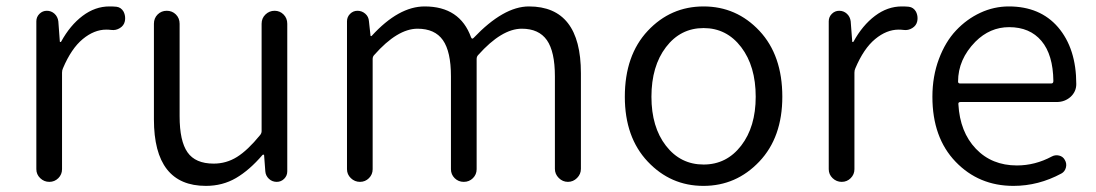

<svg xmlns="http://www.w3.org/2000/svg" viewBox="-20 -574 3459 606"><path d="M94.7 -40V-506.8Q94.7 -520.5 104.5 -530.3Q114.3 -540 127.9 -540Q141.6 -540 151.9 -530.8Q162.1 -521.5 164.1 -506.8L168.9 -442.4Q168.9 -441.4 170.4 -441.4Q171.9 -441.4 172.9 -442.4Q201.2 -494.1 240.7 -523.9Q280.3 -553.7 325.2 -553.7Q337.9 -553.7 347.7 -552.7Q362.3 -550.8 370.1 -537.1Q375 -527.3 375 -516.6Q375 -511.7 374 -506.8Q371.1 -493.2 358.4 -485.4Q345.7 -477.5 331.1 -479.5Q323.2 -480.5 315.4 -480.5Q277.3 -480.5 241.2 -450.7Q205.1 -420.9 178.7 -358.4Q175.8 -352.5 175.8 -344.7V-40Q175.8 -23.4 164.1 -11.7Q152.3 0 135.7 0Q119.1 0 106.9 -11.7Q94.7 -23.4 94.7 -40Z M629.9 12.7Q465.8 12.7 465.8 -197.3V-499Q465.8 -516.6 477.5 -528.3Q489.3 -540 506.3 -540Q523.4 -540 535.2 -528.3Q546.9 -516.6 546.9 -499V-207Q546.9 -128.9 571.8 -93.3Q596.7 -57.6 654.3 -57.6Q694.3 -57.6 728 -78.6Q761.7 -99.6 800.8 -147.5Q805.7 -153.3 805.7 -160.2V-499Q805.7 -516.6 817.9 -528.3Q830.1 -540 846.7 -540Q863.3 -540 875 -528.3Q886.7 -516.6 886.7 -499V-33.2Q886.7 -19.5 877 -9.8Q867.2 0 853.5 0Q838.9 0 828.6 -9.8Q818.4 -19.5 817.4 -33.2L813.5 -85Q812.5 -85.9 811 -85.9Q809.6 -85.9 808.6 -85Q767.6 -37.1 725.1 -12.2Q682.6 12.7 629.9 12.7Z M1075.2 -40V-506.8Q1075.2 -520.5 1085 -530.3Q1094.7 -540 1108.4 -540Q1122.1 -540 1132.8 -530.8Q1143.6 -521.5 1144.5 -506.8L1149.4 -461.9Q1149.4 -460 1150.9 -460Q1152.3 -460 1153.3 -460.9Q1238.3 -553.7 1320.3 -553.7Q1431.6 -553.7 1466.8 -456.1Q1469.7 -449.2 1474.6 -454.1Q1569.3 -553.7 1649.4 -553.7Q1813.5 -553.7 1813.5 -342.8V-41Q1813.5 -24.4 1801.3 -12.2Q1789.1 0 1772.5 0Q1755.9 0 1743.7 -12.2Q1731.4 -24.4 1731.4 -41V-333Q1731.4 -411.1 1706.1 -447.3Q1680.7 -483.4 1627 -483.4Q1563.5 -483.4 1489.3 -400.4Q1484.4 -395.5 1484.4 -387.7V-40Q1484.4 -23.4 1472.7 -11.7Q1460.9 0 1443.8 0Q1426.8 0 1415 -11.7Q1403.3 -23.4 1403.3 -40V-333Q1403.3 -411.1 1377.9 -447.3Q1352.5 -483.4 1297.9 -483.4Q1234.4 -483.4 1161.1 -400.4Q1156.2 -395.5 1156.2 -387.7V-40Q1156.2 -23.4 1144.5 -11.7Q1132.8 0 1116.2 0Q1099.6 0 1087.4 -11.7Q1075.2 -23.4 1075.2 -40Z M1952.1 -268.6Q1952.1 -399.4 2024.4 -476.6Q2096.7 -553.7 2200.7 -553.7Q2304.7 -553.7 2377 -476.6Q2449.2 -399.4 2449.2 -268.6Q2449.2 -140.6 2376.5 -64Q2303.7 12.7 2200.2 12.7Q2096.7 12.7 2024.4 -64Q1952.1 -140.6 1952.1 -268.6ZM2365.2 -268.6Q2365.2 -365.2 2319.3 -425.3Q2273.4 -485.4 2200.7 -485.4Q2127.9 -485.4 2082 -425.3Q2036.1 -365.2 2036.1 -268.6Q2036.1 -172.9 2082 -113.8Q2127.9 -54.7 2200.7 -54.7Q2273.4 -54.7 2319.3 -114.3Q2365.2 -173.8 2365.2 -268.6Z M2595.7 -40V-506.8Q2595.7 -520.5 2605.5 -530.3Q2615.2 -540 2628.9 -540Q2642.6 -540 2652.8 -530.8Q2663.1 -521.5 2665 -506.8L2669.9 -442.4Q2669.9 -441.4 2671.4 -441.4Q2672.9 -441.4 2673.8 -442.4Q2702.1 -494.1 2741.7 -523.9Q2781.2 -553.7 2826.2 -553.7Q2838.9 -553.7 2848.6 -552.7Q2863.3 -550.8 2871.1 -537.1Q2876 -527.3 2876 -516.6Q2876 -511.7 2875 -506.8Q2872.1 -493.2 2859.4 -485.4Q2846.7 -477.5 2832 -479.5Q2824.2 -480.5 2816.4 -480.5Q2778.3 -480.5 2742.2 -450.7Q2706.1 -420.9 2679.7 -358.4Q2676.8 -352.5 2676.8 -344.7V-40Q2676.8 -23.4 2665 -11.7Q2653.3 0 2636.7 0Q2620.1 0 2607.9 -11.7Q2595.7 -23.4 2595.7 -40Z M3178.7 12.7Q3069.3 12.7 2996.1 -63.5Q2922.9 -139.6 2922.9 -268.6Q2922.9 -333 2943.4 -387.7Q2963.9 -442.4 2997.6 -478Q3031.2 -513.7 3074.2 -533.7Q3117.2 -553.7 3164.1 -553.7Q3262.7 -553.7 3319.3 -488.3Q3377 -420.9 3377 -308.6Q3377 -285.2 3359.4 -268.6Q3340.8 -252 3315.4 -252H3011.7Q3003.9 -252 3004.9 -245.1Q3009.8 -157.2 3060.1 -104.5Q3110.4 -51.8 3189.5 -51.8Q3247.1 -51.8 3299.8 -80.1Q3310.5 -85.9 3322.8 -83Q3335 -80.1 3340.8 -69.3Q3347.7 -57.6 3344.2 -44.9Q3340.8 -32.2 3330.1 -26.4Q3257.8 12.7 3178.7 12.7ZM3003.9 -316.4Q3003.9 -310.5 3010.7 -310.5H3297.9Q3304.7 -310.5 3304.7 -318.4Q3304.7 -318.4 3304.7 -318.4Q3303.7 -401.4 3267.1 -444.8Q3230.5 -488.3 3165 -488.3Q3104.5 -488.3 3058.6 -442.4Q3003.9 -386.7 3003.9 -316.4Z"/></svg>

Font: Gen Jyuu Gothic Normal
Style: Regular
Weight: 300
Designer: [Source Han Sans]
Ryoko NISHIZUKA  (kana & ideographs); Paul D. Hunt (Latin, Greek & Cyrillic); Wenlong ZHANG  (bopomofo
Version: Version 1.002.20150607